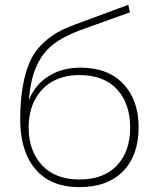

<svg xmlns="http://www.w3.org/2000/svg" viewBox="-20 -768 640 798"><path d="M310.1 9.8Q189.9 9.8 127 -65.2Q64 -140.1 64 -271Q64 -348.6 74.5 -408.2Q85 -467.8 103 -509Q121.1 -550.3 151.4 -581.1Q181.6 -611.8 215.6 -631.3Q249.5 -650.9 296.9 -668L513.2 -748L520 -716.8L314.9 -643.1Q243.2 -616.7 200 -582.5Q156.7 -548.3 131.6 -492.7Q106.4 -437 100.1 -352.1Q125.5 -416 181.9 -451.4Q238.3 -486.8 314 -486.8Q429.7 -486.8 492.9 -418.9Q556.2 -351.1 556.2 -238.8Q556.2 -123 491.7 -56.6Q427.2 9.8 310.1 9.8ZM310.1 -22Q410.6 -22 465.8 -80.1Q521 -138.2 521 -237.8Q521 -337.4 466.3 -396.7Q411.6 -456.1 310.1 -456.1Q249.5 -456.1 202.4 -431.6Q155.3 -407.2 127.2 -357.2Q99.1 -307.1 99.1 -237.8Q99.1 -142.1 154.1 -82Q209 -22 310.1 -22Z"/></svg>

Font: Rawline ExtraLight
Style: Regular
Weight: 275
Designer: Matt McInerney, Pablo Impallari, Rodrigo Fuenzalida
Foundry: Matt McInerney, Pablo Impallari, Rodrigo Fuenzalida
Version: Version 4.020;PS 004.020;hotconv 1.0.88;makeotf.lib2.5.64775